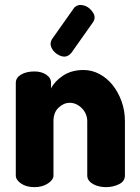

<svg xmlns="http://www.w3.org/2000/svg" viewBox="-20 -770 574 790"><path d="M200 -48Q200 -30 177 -15Q154 0 122 0Q88 0 66.5 -15Q45 -30 45 -48V-429Q45 -450 66.5 -463Q88 -476 122 -476Q150 -476 170 -463Q190 -450 190 -429V-406Q204 -435 239 -458.5Q274 -482 324 -482Q358 -482 389 -465.5Q420 -449 443 -420.5Q466 -392 480 -353.5Q494 -315 494 -272V-48Q494 -24 469.5 -12Q445 0 416 0Q402 0 388.5 -3Q375 -6 364 -12Q353 -18 346 -27Q339 -36 339 -48V-272Q339 -286 333.5 -299.5Q328 -313 318 -323.5Q308 -334 295 -340.5Q282 -347 267 -347Q242 -347 221 -327Q200 -307 200 -272ZM274 -553Q268 -546 262 -542Q245 -532 224.5 -542Q204 -552 195 -568Q182 -589 194 -609L283 -735Q285 -739 288 -741Q291 -743 294 -745Q303 -750 313 -749.5Q323 -749 332.5 -745Q342 -741 349.5 -734Q357 -727 362 -719Q376 -699 363 -679Z"/></svg>

Font: AkaAcidDosis
Style: ExtraBold
Weight: 800
Designer: Edgar Tolentino, Pablo Impallari, Igino Marini, Aka-Acid
Foundry: Edgar Tolentino, Pablo Impallari, Igino Marini, Aka-Acid
Version: Version 1.007